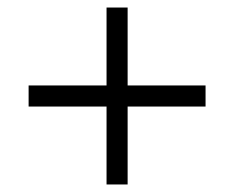

<svg xmlns="http://www.w3.org/2000/svg" viewBox="-20 -575 623 510"><path d="M263 -85V-292H56V-348H263V-555H319V-348H526V-292H319V-85Z"/></svg>

Font: Murecho
Style: Regular
Weight: 400
Designer: Neil Summerour
Foundry: Positype
Version: Version 1.010; ttfautohint (v1.8.3)